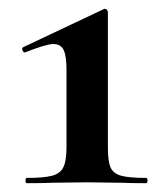

<svg xmlns="http://www.w3.org/2000/svg" viewBox="-20 -416 372 436"><path d="M41 -12Q80 -12 98.5 -17Q117 -22 124 -36.5Q131 -51 131 -81V-257Q131 -289 124.5 -302.5Q118 -316 101 -316Q85 -316 37 -297H36Q33 -297 31 -302Q29 -307 33 -309L215 -395Q216 -396 218 -396Q221 -396 223 -393.5Q225 -391 225 -388V-81Q225 -50 231 -36Q237 -22 255 -17Q273 -12 312 -12Q315 -12 315 -6Q315 0 312 0Q276 0 256 -1L177 -2L98 -1Q77 0 41 0Q38 0 38 -6Q38 -12 41 -12Z"/></svg>

Font: Cormorant Upright
Style: Bold
Weight: 700
Designer: Christian Thalmann (Catharsis Fonts)
Foundry: Catharsis Fonts
Version: Version 3.302